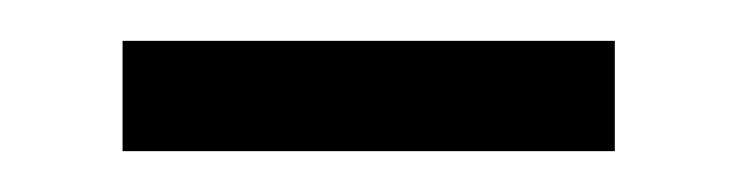

<svg xmlns="http://www.w3.org/2000/svg" viewBox="-20 -382 361 94"><path d="M40 -308V-362H281V-308Z"/></svg>

Font: Noto Sans Malayalam UI Light
Style: Regular
Weight: 300
Designer: Jelle Bosma - Monotype Design Team
Foundry: Monotype Imaging Inc.
Version: Version 2.104; ttfautohint (v1.8.4.7-5d5b)